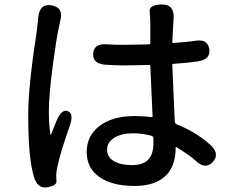

<svg xmlns="http://www.w3.org/2000/svg" viewBox="-20 -792 1040 857"><path d="M191 44Q148 52 131 -4Q106 -89 106 -275Q106 -408 142 -637Q146 -666 149 -695L151 -717Q158 -778 211 -768Q265 -758 249 -699Q247 -690 241 -661Q231 -616 216 -502Q198 -367 198 -294Q198 -236 205 -192Q206 -187 208 -192L232 -252Q255 -307 283 -296Q311 -285 291 -229Q250 -114 236 -47Q231 -24 231 -12.5Q231 -1 232 17Q234 36 191 44ZM581 38Q480 38 423.5 -2Q367 -42 367 -113.5Q367 -185 423 -229Q482 -274 580 -274Q622 -274 656 -269Q661 -268 661 -273L651 -497Q651 -502 646 -502L597 -501Q567 -500 537 -500Q498 -500 452 -503Q392 -507 396 -554Q400 -600 460 -594Q481 -592 538 -592Q568 -592 598 -593L646 -594Q651 -594 651 -599V-683Q651 -712 648 -740Q645 -771 702 -772Q758 -773 755 -712L749 -605Q749 -600 754 -600Q835 -607 846 -609Q906 -621 914 -574Q922 -527 863 -518Q826 -512 754 -507Q749 -507 749 -502L760 -252Q760 -240 771 -236Q856 -202 918 -146Q963 -106 930 -69Q896 -33 853 -75Q827 -99 768 -135Q764 -138 764 -133Q764 -56 725 -13Q678 38 581 38ZM644 -82Q665 -106 665 -156V-173Q665 -183 656 -186Q618 -197 572 -197Q522 -197 490 -177Q458 -157 458 -124Q458 -91 488 -73Q518 -55 569.5 -55Q621 -55 644 -82Z"/></svg>

Font: Resource Han Rounded JP Medium
Style: Regular
Weight: 500
Designer: Cyano Hao (round all glyphs); Ryoko NISHIZUKA 西塚涼子 (kana, bopomofo & ideographs); Paul D. Hunt (Latin, Greek & Cyrillic)
Foundry: Cyano Hao
Version: 0.990